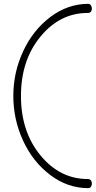

<svg xmlns="http://www.w3.org/2000/svg" viewBox="-20 -874 501 1006"><path d="M441.9 -854Q453.1 -854 458.5 -841.8Q463.9 -829.1 459 -817.4Q454.1 -805.7 439.9 -806.2Q293.9 -806.2 191.9 -682.1Q89.8 -558.1 89.8 -371.1Q89.8 -184.1 191.9 -60.1Q293.9 64 439.9 64Q454.1 64 459 76.2Q463.9 88.9 458.5 100.6Q453.1 112.3 441.9 111.8Q335 111.8 244.1 43.5Q153.3 -24.4 101.6 -135.7Q49.8 -247.1 49.8 -371.1Q49.8 -495.1 101.6 -606Q153.3 -716.8 244.1 -785.2Q335 -853.5 441.9 -854Z"/></svg>

Font: BrevierViennese-Regular
Style: Regular
Weight: 400
Designer: Johannes Lang & Ellmer Stefan
Foundry: Johannes Lang & Ellmer Stefan
Version: Version 1.001;PS 001.001;hotconv 1.0.70;makeotf.lib2.5.58329